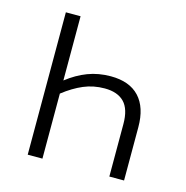

<svg xmlns="http://www.w3.org/2000/svg" viewBox="-85 -612 671 693"><g transform="rotate(15 250.5 -266.0)"><path d="M133 -292Q170 -321 209.5 -336Q249 -351 295 -351Q365 -351 401.5 -312Q438 -273 438 -199V0H383V-196Q383 -252 358 -277.5Q333 -303 285 -303Q243 -303 206.5 -287.5Q170 -272 133 -243V0H78V-532H133Z"/></g></svg>

Font: Noto Sans UI NarrowLight
Style: Regular
Weight: 300
Width: 4
Designer: Monotype Design Team
Foundry: Monotype Imaging Inc.
Version: Version 1.001